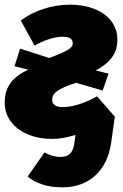

<svg xmlns="http://www.w3.org/2000/svg" viewBox="-32 -574 528 821"><path d="M235 -116C207 -116 191 -127 191 -147C191 -172 205 -191 293 -220L407 -187L432 -259L377 -273C449 -310 470 -355 470 -405C470 -493 390 -554 266 -554C190 -554 111 -528 57 -486L116 -379C153 -401 200 -417 236 -417C270 -417 279 -404 279 -390C279 -375 277 -362 178 -326L54 -366L30 -291L89 -276C12 -241 -12 -193 -12 -135C-12 -44 72 20 191 20C224 20 258 13 291 3L285 43C279 81 261 97 227 97C201 97 181 90 158 78L86 181C118 207 164 227 236 227C348 227 426 156 443 38L459 -75L383 -162C339 -137 284 -116 235 -116Z"/></svg>

Font: Fira Sans Heavy
Style: Italic
Weight: 900
Italic angle: -8°
Designer: bBox Type GmbH & Carrois Corporate GbR & Edenspiekermann AG
Foundry: bBox Type GmbH & Carrois Corporate GbR & Edenspiekermann AG
Version: Version 4.301;PS 004.301;hotconv 1.0.88;makeotf.lib2.5.64775